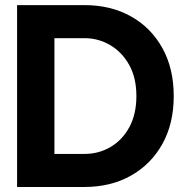

<svg xmlns="http://www.w3.org/2000/svg" viewBox="-20 -743 745 763"><path d="M315.9 0H47.9V-722.7H315.9Q419.9 -722.7 499.8 -678.2Q579.6 -633.8 625 -552.5Q670.4 -471.2 670.4 -361.3Q670.4 -251.5 625 -170.4Q579.6 -89.4 499.8 -44.7Q419.9 0 315.9 0ZM196.3 -591.3V-131.3H315.9Q372.1 -131.3 418.9 -158.7Q465.8 -186 493.9 -237.5Q522 -289.1 522 -361.3Q522 -434.1 493.2 -485.4Q464.4 -536.6 417.5 -564Q370.6 -591.3 315.9 -591.3Z"/></svg>

Font: Giphurs
Style: Bold
Weight: 700
Version: Version 0.920; ttfautohint (v1.8.4.7-5d5b)